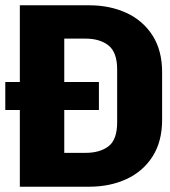

<svg xmlns="http://www.w3.org/2000/svg" viewBox="-21 -706 641 726"><path d="M54 0V-290H-1V-396H54V-686H316Q395 -686 457.5 -657Q520 -628 556 -571.5Q592 -515 592 -433V-253Q592 -171 556 -114.5Q520 -58 457.5 -29Q395 0 316 0ZM222 -128H302Q357 -128 389.5 -153Q422 -178 422 -244V-443Q422 -508 389.5 -534Q357 -560 302 -560H222V-396H353V-290H222Z"/></svg>

Font: Chivo Mono
Style: Bold
Weight: 700
Monospace: yes
Designer: Hector Gatti
Foundry: Omnibus-Type
Version: Version 1.008; ttfautohint (v1.8.4.7-5d5b)